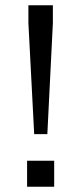

<svg xmlns="http://www.w3.org/2000/svg" viewBox="-20 -710 310 730"><path d="M88 -622V-690H181V-622L160 -200H110ZM83 -99H186V0H83Z"/></svg>

Font: Mozilla Text BETA
Style: Regular
Weight: 400
Designer: Studio DRAMA
Foundry: Studio DRAMA
Version: Version 0.100